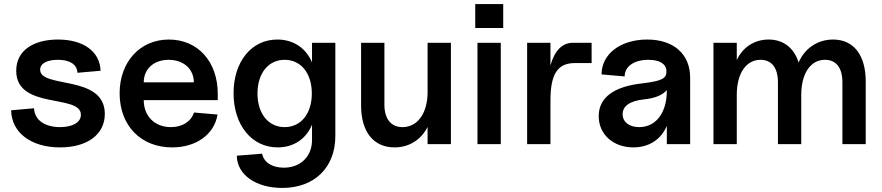

<svg xmlns="http://www.w3.org/2000/svg" viewBox="-20 -711 4351 947"><path d="M276 16C411 16 497 -48 497 -149C497 -345 178 -273 178 -367C178 -399 214 -416 265 -416C322 -416 360 -395 362 -352L476 -362C473 -458 390 -516 266 -516C149 -516 60 -465 60 -362C60 -168 379 -249 379 -145C379 -106 336 -84 276 -84C201 -84 150 -119 148 -177L35 -167C37 -56 134 16 276 16Z M829 16C948 16 1037 -48 1053 -146L937 -156C922 -111 879 -84 823 -84C743 -84 689 -138 689 -217H1054V-248C1054 -407 956 -516 813 -516C671 -516 570 -406 570 -251C570 -91 675 16 829 16ZM936 -305H689C689 -371 739 -416 812 -416C885 -416 936 -371 936 -305Z M1372 216C1531 216 1634 115 1634 -40V-500H1519V-403C1490 -473 1428 -516 1348 -516C1220 -516 1132 -407 1132 -251C1132 -94 1222 16 1349 16C1429 16 1490 -26 1519 -96V-20C1519 61 1462 116 1380 116C1322 116 1281 90 1273 47L1148 57C1149 150 1241 216 1372 216ZM1384 -84C1304 -84 1250 -150 1250 -250C1250 -350 1304 -416 1384 -416C1464 -416 1518 -350 1518 -250C1518 -150 1464 -84 1384 -84Z M1926 16C1999 16 2058 -23 2089 -85V0H2204V-500H2089V-257C2089 -153 2040 -84 1965 -84C1909 -84 1876 -124 1876 -195V-500H1761V-191C1761 -61 1822 16 1926 16Z M2335 0H2450V-500H2335ZM2324 -573H2462V-691H2324Z M2580 0H2695V-215C2695 -346 2730 -400 2816 -400H2898V-500H2806C2753 -500 2715 -461 2695 -388V-500H2580Z M3104 16C3182 16 3241 -24 3269 -90V0H3384V-328C3384 -444 3303 -516 3172 -516C3041 -516 2947 -445 2947 -344L3061 -334C3061 -383 3107 -416 3178 -416C3232 -416 3265 -397 3267 -362C3269 -324 3246 -312 3150 -300C3008 -285 2933 -230 2933 -138C2933 -48 3005 16 3104 16ZM3133 -84C3085 -84 3051 -108 3051 -148C3051 -188 3086 -213 3157 -221C3209 -226 3249 -242 3269 -267V-263C3269 -156 3216 -84 3133 -84Z M4135 -305V0H4250V-309C4250 -440 4190 -516 4089 -516C4012 -516 3949 -472 3919 -403C3896 -475 3844 -516 3771 -516C3700 -516 3643 -477 3614 -415V-500H3499V0H3614V-243C3614 -349 3660 -416 3731 -416C3786 -416 3817 -377 3817 -305V0H3932V-243C3932 -349 3978 -416 4049 -416C4104 -416 4135 -377 4135 -305Z"/></svg>

Font: Uncut Sans Semibold
Style: Regular
Weight: 600
Designer: Kasper Nordkvist
Foundry: UNCUT.wtf
Version: Version 1.304;Glyphs 3.2 (3246)